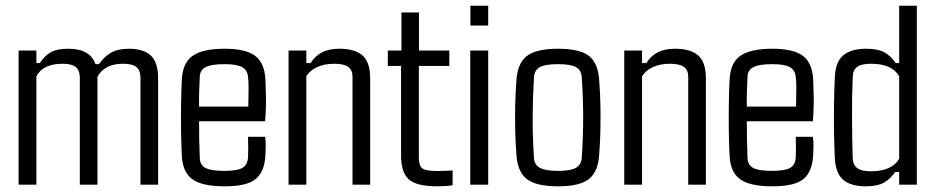

<svg xmlns="http://www.w3.org/2000/svg" viewBox="-20 -654 3313 680"><path d="M108.9 0H45.9V-475.1H108.9V-430.7H121.1Q137.7 -456.5 159.9 -469Q182.1 -481.4 221.2 -481.4Q299.8 -481.4 317.9 -426.8H331.1Q347.2 -452.1 372.1 -466.8Q397 -481.4 436 -481.4Q488.3 -481.4 514.2 -457.3Q540 -433.1 540 -376.5V0H477.5V-381.8Q476.6 -406.2 462.4 -417.2Q448.2 -428.2 415.5 -428.2Q350.6 -428.2 325.2 -382.3V0H262.7V-381.8Q261.7 -406.2 247.6 -417.2Q233.4 -428.2 201.7 -428.2Q132.3 -428.2 108.9 -383.8Z M775.9 5.9Q695.3 5.9 660.9 -19.5Q626.5 -44.9 624 -102.5Q622.1 -138.7 621.3 -187.5Q620.6 -236.3 621.3 -285.6Q622.1 -335 624 -371.6Q626.5 -430.7 661.9 -456.1Q697.3 -481.4 775.9 -481.4Q850.1 -481.4 883.3 -456.5Q916.5 -431.6 919.9 -374.5Q920.9 -357.4 921.9 -314.9Q922.9 -272.5 918.9 -224.6H685.1Q685.1 -193.8 685.5 -162.1Q686 -130.4 687.5 -96.2Q688 -69.3 708 -59.1Q728 -48.8 773.9 -48.8Q819.3 -48.8 837.9 -59.1Q856.4 -69.3 858.4 -96.2Q859.9 -123 858.4 -169.4H918.9Q921.4 -155.3 921.1 -136.5Q920.9 -117.7 919.9 -102.5Q916.5 -44.9 885 -19.5Q853.5 5.9 775.9 5.9ZM685.1 -276.4H859.4Q860.4 -309.6 860.4 -339.8Q860.4 -370.1 858.4 -381.3Q856.4 -405.8 837.4 -416.3Q818.4 -426.8 775.9 -426.8Q728.5 -426.8 708.3 -416.3Q688 -405.8 687.5 -381.3Q686 -353 685.3 -327.1Q684.6 -301.3 685.1 -276.4Z M1064.9 0H1002V-475.1H1064.9V-430.7H1080.1Q1095.2 -455.1 1119.9 -468.3Q1144.5 -481.4 1182.1 -481.4Q1237.3 -481.4 1264.2 -457.3Q1291 -433.1 1291 -376.5V0H1228.5V-381.8Q1228.5 -406.2 1213.1 -417.2Q1197.8 -428.2 1163.6 -428.2Q1129.4 -428.2 1103.5 -416.5Q1077.6 -404.8 1064.9 -383.8Z M1529.8 5.9Q1453.6 5.9 1427 -19.5Q1400.4 -44.9 1400.4 -102.5V-420.4H1353.5V-475.1H1401.9V-609.9H1463.9V-475.1H1571.3V-420.4H1463.4V-95.7Q1463.4 -68.8 1474.6 -58.6Q1485.8 -48.3 1531.2 -48.3Q1549.8 -48.3 1559.8 -49.1Q1569.8 -49.8 1583 -50.3V2Q1571.3 3.9 1557.6 4.9Q1543.9 5.9 1529.8 5.9Z M1709 -563.5H1646V-633.8H1709ZM1709 0H1645.5V-475.1H1709Z M1956.1 5.9Q1876.5 5.9 1843.8 -21.5Q1811 -48.8 1808.6 -112.3Q1805.7 -148.4 1804.7 -192.6Q1803.7 -236.8 1804.7 -281.7Q1805.7 -326.7 1808.6 -363.3Q1811 -426.8 1844 -454.1Q1877 -481.4 1956.1 -481.4Q2036.1 -481.4 2068.1 -454.1Q2100.1 -426.8 2102.5 -363.3Q2105.5 -327.1 2106.4 -283Q2107.4 -238.8 2106.4 -194.1Q2105.5 -149.4 2102.5 -112.3Q2100.1 -49.3 2068.1 -21.7Q2036.1 5.9 1956.1 5.9ZM1956.1 -48.8Q2001 -48.8 2020 -59.8Q2039.1 -70.8 2040.5 -96.2Q2045.4 -172.4 2045.4 -237.8Q2045.4 -303.2 2040.5 -379.4Q2039.1 -405.3 2020.5 -416Q2002 -426.8 1956.1 -426.8Q1910.2 -426.8 1891.4 -416Q1872.6 -405.3 1871.1 -379.4Q1866.7 -303.2 1866.5 -237.5Q1866.2 -171.9 1871.1 -96.2Q1872.1 -70.8 1891.8 -59.8Q1911.6 -48.8 1956.1 -48.8Z M2253.9 0H2190.9V-475.1H2253.9V-430.7H2269Q2284.2 -455.1 2308.8 -468.3Q2333.5 -481.4 2371.1 -481.4Q2426.3 -481.4 2453.1 -457.3Q2480 -433.1 2480 -376.5V0H2417.5V-381.8Q2417.5 -406.2 2402.1 -417.2Q2386.7 -428.2 2352.5 -428.2Q2318.4 -428.2 2292.5 -416.5Q2266.6 -404.8 2253.9 -383.8Z M2715.8 5.9Q2635.3 5.9 2600.8 -19.5Q2566.4 -44.9 2564 -102.5Q2562 -138.7 2561.3 -187.5Q2560.5 -236.3 2561.3 -285.6Q2562 -335 2564 -371.6Q2566.4 -430.7 2601.8 -456.1Q2637.2 -481.4 2715.8 -481.4Q2790 -481.4 2823.2 -456.5Q2856.4 -431.6 2859.9 -374.5Q2860.8 -357.4 2861.8 -314.9Q2862.8 -272.5 2858.9 -224.6H2625Q2625 -193.8 2625.5 -162.1Q2626 -130.4 2627.4 -96.2Q2627.9 -69.3 2647.9 -59.1Q2668 -48.8 2713.9 -48.8Q2759.3 -48.8 2777.8 -59.1Q2796.4 -69.3 2798.3 -96.2Q2799.8 -123 2798.3 -169.4H2858.9Q2861.3 -155.3 2861.1 -136.5Q2860.8 -117.7 2859.9 -102.5Q2856.4 -44.9 2825 -19.5Q2793.5 5.9 2715.8 5.9ZM2625 -276.4H2799.3Q2800.3 -309.6 2800.3 -339.8Q2800.3 -370.1 2798.3 -381.3Q2796.4 -405.8 2777.3 -416.3Q2758.3 -426.8 2715.8 -426.8Q2668.5 -426.8 2648.2 -416.3Q2627.9 -405.8 2627.4 -381.3Q2626 -353 2625.2 -327.1Q2624.5 -301.3 2625 -276.4Z M3046.9 5.9Q2991.7 5.9 2964.8 -18.6Q2938 -43 2936.5 -99.1Q2934.6 -139.2 2933.8 -187Q2933.1 -234.9 2933.8 -284.2Q2934.6 -333.5 2936.5 -376.5Q2938 -433.1 2965.6 -457.3Q2993.2 -481.4 3047.9 -481.4Q3088.4 -481.4 3111.6 -469Q3134.8 -456.5 3151.9 -430.7H3164.6V-633.8H3227.1V0H3164.6V-44.9H3150.4Q3133.8 -20.5 3110.6 -7.3Q3087.4 5.9 3046.9 5.9ZM3064.9 -47.4Q3138.7 -47.4 3164.6 -91.8V-383.8Q3139.2 -428.2 3065.4 -428.2Q3031.2 -428.2 3015.9 -417.2Q3000.5 -406.2 3000 -381.8Q2997.1 -308.6 2997.6 -233.2Q2998 -157.7 3000 -93.8Q3001 -69.8 3015.9 -58.6Q3030.8 -47.4 3064.9 -47.4Z"/></svg>

Font: Agdasima
Style: Regular
Weight: 400
Width: 3
Designer: The DocRepair Project, Patric King
Foundry: Google
Version: Version 2.002